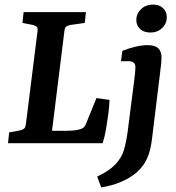

<svg xmlns="http://www.w3.org/2000/svg" viewBox="-20 -625 766 838"><path d="M401 -197 458 -189Q457 -159 452.5 -125.5Q448 -92 442.5 -60Q437 -28 428 0H15L20 -47L68 -56Q80 -59 85.5 -64Q91 -69 93 -83L144 -491Q145 -504 140 -508.5Q135 -513 124 -516L78 -525L83 -572H355L350 -525L287 -516Q278 -514 270.5 -510Q263 -506 261 -489L207 -54H261Q282 -54 299.5 -55.5Q317 -57 330 -61Q341 -64 347 -70.5Q353 -77 357 -89ZM422 193 404 146Q458 120 484.5 91.5Q511 63 521 29Q531 -5 537 -49L566 -276Q568 -289 569.5 -306Q571 -323 571 -331Q571 -346 563 -352Q555 -358 541 -358H508L514 -403Q578 -428 624 -428Q657 -428 671 -414Q685 -400 685 -374Q685 -363 683.5 -347.5Q682 -332 680 -318L644 -24Q639 20 629 48.5Q619 77 605.5 95.5Q592 114 576 128Q549 151 510 168Q471 185 422 193ZM636 -483Q609 -483 592 -498Q575 -513 575 -538Q575 -565 595.5 -585Q616 -605 648 -605Q675 -605 691.5 -589.5Q708 -574 708 -550Q708 -522 687.5 -502.5Q667 -483 636 -483Z"/></svg>

Font: Rasa SemiBold
Style: Italic
Weight: 600
Italic angle: -7.10001°
Designer: Anna Giedrys (Yrsa+Rasa design), David Brezina (Yrsa art-direction, Rasa art-direction, design)
Foundry: Rosetta Type Foundry
Version: Version 2.004